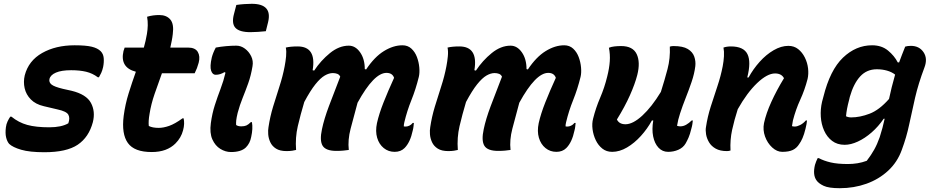

<svg xmlns="http://www.w3.org/2000/svg" viewBox="-20 -788 4900 1009"><path d="M239 -119Q303 -119 339 -140Q349 -168 339 -185.5Q329 -203 282 -213L210 -230Q167 -240 142 -265.5Q117 -291 109.5 -324.5Q102 -358 110 -392Q130 -469 201.5 -509.5Q273 -550 372 -550Q431 -550 462 -542.5Q493 -535 509 -519Q523 -505 525 -483Q527 -461 522 -436Q518 -418 512 -405Q506 -392 500 -382H494Q466 -403 432.5 -411Q399 -419 354 -419Q303 -419 274 -406.5Q245 -394 240 -373Q236 -356 250.5 -344Q265 -332 311 -321L356 -311Q434 -292 458 -247Q482 -202 468 -146Q447 -67 388.5 -27.5Q330 12 213 12Q136 12 91.5 -1Q47 -14 28 -32Q17 -45 12 -66.5Q7 -88 11 -119Q13 -136 20 -150.5Q27 -165 34 -175H40Q78 -144 123.5 -131.5Q169 -119 239 -119Z M945 -166Q948 -153 947.5 -137Q947 -121 942 -103Q932 -64 902 -34Q880 -12 849 -0.5Q818 11 777 11Q686 11 652 -36.5Q618 -84 630 -179Q638 -240 656 -297.5Q674 -355 694 -411Q609 -433 629 -520Q631 -526 632.5 -530Q634 -534 635 -538H736Q741 -556 745 -573.5Q749 -591 752 -609Q756 -632 756.5 -655Q757 -678 753 -700Q770 -705 785.5 -707Q801 -709 817 -709Q855 -709 875 -685.5Q895 -662 888 -609Q886 -591 882.5 -573.5Q879 -556 875 -538H968Q1006 -538 1019.5 -515Q1033 -492 1024 -458Q1020 -443 1015 -430Q1010 -417 1003 -403H831Q811 -348 792.5 -294.5Q774 -241 766 -190Q759 -150 762 -126Q781 -116 814 -116Q839 -116 869 -126.5Q899 -137 939 -166Z M1114 -538Q1140 -543 1168.5 -545.5Q1197 -548 1222 -548Q1246 -548 1267 -532.5Q1288 -517 1300 -492.5Q1312 -468 1307 -440Q1299 -391 1284.5 -350.5Q1270 -310 1255 -273Q1240 -236 1229 -195Q1223 -170 1221.5 -156Q1220 -142 1221 -131Q1231 -124 1248 -124Q1264 -124 1274.5 -128.5Q1285 -133 1298 -146H1304Q1310 -112 1300 -68Q1294 -35 1272 -13Q1247 11 1194 11Q1165 11 1138 -5.5Q1111 -22 1096 -55.5Q1081 -89 1088 -141Q1095 -192 1109 -235.5Q1123 -279 1139 -321Q1155 -363 1165 -406L1160 -409Q1148 -402 1137 -398.5Q1126 -395 1113 -395Q1097 -395 1089.5 -416.5Q1082 -438 1093 -486Q1099 -510 1114 -538ZM1222 -762Q1242 -765 1264 -766.5Q1286 -768 1303 -768Q1412 -768 1389 -672L1377 -624Q1358 -622 1336 -620.5Q1314 -619 1296 -619Q1238 -619 1217 -642Q1196 -665 1210 -716Z M1482 -538Q1506 -544 1544 -544Q1644 -544 1623 -419L1631 -417Q1666 -470 1714 -509Q1762 -548 1813 -548Q1848 -548 1872.5 -513Q1897 -478 1897 -425L1904 -423Q1948 -489 1997.5 -519.5Q2047 -550 2095 -550Q2123 -550 2142 -532.5Q2161 -515 2171 -488.5Q2181 -462 2183.5 -433.5Q2186 -405 2181 -384Q2165 -319 2142 -262Q2119 -205 2105 -146Q2102 -134 2102 -124Q2104 -123 2107.5 -123Q2111 -123 2113 -123Q2121 -123 2131 -127.5Q2141 -132 2149 -142H2155Q2154 -133 2153 -123Q2152 -113 2149 -102Q2136 -40 2106 -10Q2086 10 2054 10Q2021 10 1996.5 -10Q1972 -30 1962 -64Q1952 -98 1961 -141Q1972 -190 1995.5 -249.5Q2019 -309 2051 -379Q2042 -405 2011 -405Q1945 -405 1859 -248Q1838 -171 1822.5 -111.5Q1807 -52 1813 0Q1800 2 1784 3.5Q1768 5 1748 5Q1692 5 1675.5 -22Q1659 -49 1672 -109Q1683 -162 1708.5 -230Q1734 -298 1768 -385Q1763 -396 1752.5 -400Q1742 -404 1729 -404Q1709 -404 1686.5 -391Q1664 -378 1637.5 -345Q1611 -312 1579 -252Q1559 -185 1545 -125Q1531 -65 1536 0Q1529 2 1516 4Q1503 6 1486 6Q1451 6 1430.5 -7Q1410 -20 1400.5 -40.5Q1391 -61 1389.5 -82.5Q1388 -104 1391 -120Q1399 -174 1415 -227Q1431 -280 1448.5 -333.5Q1466 -387 1476 -440Q1481 -466 1483.5 -492Q1486 -518 1482 -538Z M2332 -538Q2356 -544 2394 -544Q2494 -544 2473 -419L2481 -417Q2516 -470 2564 -509Q2612 -548 2663 -548Q2698 -548 2722.5 -513Q2747 -478 2747 -425L2754 -423Q2798 -489 2847.5 -519.5Q2897 -550 2945 -550Q2973 -550 2992 -532.5Q3011 -515 3021 -488.5Q3031 -462 3033.5 -433.5Q3036 -405 3031 -384Q3015 -319 2992 -262Q2969 -205 2955 -146Q2952 -134 2952 -124Q2954 -123 2957.5 -123Q2961 -123 2963 -123Q2971 -123 2981 -127.5Q2991 -132 2999 -142H3005Q3004 -133 3003 -123Q3002 -113 2999 -102Q2986 -40 2956 -10Q2936 10 2904 10Q2871 10 2846.5 -10Q2822 -30 2812 -64Q2802 -98 2811 -141Q2822 -190 2845.5 -249.5Q2869 -309 2901 -379Q2892 -405 2861 -405Q2795 -405 2709 -248Q2688 -171 2672.5 -111.5Q2657 -52 2663 0Q2650 2 2634 3.5Q2618 5 2598 5Q2542 5 2525.5 -22Q2509 -49 2522 -109Q2533 -162 2558.5 -230Q2584 -298 2618 -385Q2613 -396 2602.5 -400Q2592 -404 2579 -404Q2559 -404 2536.5 -391Q2514 -378 2487.5 -345Q2461 -312 2429 -252Q2409 -185 2395 -125Q2381 -65 2386 0Q2379 2 2366 4Q2353 6 2336 6Q2301 6 2280.5 -7Q2260 -20 2250.5 -40.5Q2241 -61 2239.5 -82.5Q2238 -104 2241 -120Q2249 -174 2265 -227Q2281 -280 2298.5 -333.5Q2316 -387 2326 -440Q2331 -466 2333.5 -492Q2336 -518 2332 -538Z M3180 -537Q3191 -542 3208.5 -544Q3226 -546 3244 -546Q3306 -546 3326 -503.5Q3346 -461 3329 -394Q3317 -347 3290.5 -287.5Q3264 -228 3222 -160Q3234 -135 3267 -135Q3306 -135 3355.5 -180.5Q3405 -226 3453 -305Q3473 -368 3488 -425Q3503 -482 3500 -543Q3509 -546 3519 -546Q3569 -546 3594.5 -530.5Q3620 -515 3628.5 -490.5Q3637 -466 3634 -440Q3629 -400 3614.5 -357.5Q3600 -315 3583.5 -273.5Q3567 -232 3554 -192Q3543 -159 3538 -127Q3546 -124 3555 -124Q3571 -124 3586 -132.5Q3601 -141 3615 -155H3621Q3620 -145 3618.5 -135Q3617 -125 3613 -111Q3606 -82 3598.5 -65Q3591 -48 3583 -34Q3570 -12 3545 -1Q3520 10 3491 10Q3461 10 3440.5 -12Q3420 -34 3412.5 -71Q3405 -108 3413 -155H3406Q3382 -111 3348 -73.5Q3314 -36 3275 -13Q3236 10 3197 10Q3167 10 3145.5 -7Q3124 -24 3111 -51Q3098 -78 3094 -108.5Q3090 -139 3097 -165Q3111 -221 3134 -274.5Q3157 -328 3171 -386Q3182 -429 3184.5 -466Q3187 -503 3180 -537Z M3782 -538Q3799 -544 3821 -544Q3888 -544 3908 -503.5Q3928 -463 3907 -381H3914Q3938 -425 3972 -463Q4006 -501 4045.5 -524Q4085 -547 4123 -547Q4153 -547 4174.5 -530Q4196 -513 4209.5 -486Q4223 -459 4226.5 -429Q4230 -399 4224 -373Q4209 -315 4185.5 -264Q4162 -213 4147 -155Q4146 -147 4144.5 -140Q4143 -133 4142 -125Q4146 -124 4149.5 -123.5Q4153 -123 4157 -123Q4169 -123 4185 -131Q4201 -139 4215 -155H4221Q4220 -146 4218.5 -136Q4217 -126 4213 -111Q4206 -82 4197.5 -62.5Q4189 -43 4180 -31Q4167 -10 4146.5 0Q4126 10 4091 10Q4063 10 4038 -13Q4013 -36 4000.5 -70.5Q3988 -105 3995 -141Q4006 -192 4033.5 -252.5Q4061 -313 4100 -377Q4087 -402 4053 -402Q4012 -402 3959 -351.5Q3906 -301 3857 -214Q3839 -158 3827.5 -105.5Q3816 -53 3819 3Q3810 6 3800 6Q3764 6 3741 -7Q3718 -20 3706 -40.5Q3694 -61 3690.5 -82.5Q3687 -104 3690 -120Q3698 -174 3715 -227.5Q3732 -281 3750 -334.5Q3768 -388 3778 -440Q3783 -466 3784.5 -492Q3786 -518 3782 -538Z M4563 -550Q4613 -550 4646.5 -522.5Q4680 -495 4698 -460H4705Q4712 -479 4720 -500Q4728 -521 4737 -543Q4743 -545 4750.5 -546Q4758 -547 4767 -547Q4811 -547 4833.5 -513.5Q4856 -480 4838 -433Q4806 -348 4789 -274.5Q4772 -201 4758 -134Q4744 -67 4719 0Q4696 64 4647.5 109Q4599 154 4533.5 177.5Q4468 201 4393 201Q4335 201 4308.5 188.5Q4282 176 4271 160Q4250 131 4263 78Q4266 68 4269.5 59.5Q4273 51 4277 43H4283Q4309 57 4345 65.5Q4381 74 4436 74Q4461 74 4486 70Q4511 66 4535 57Q4558 27 4574 -1.5Q4590 -30 4603 -67Q4611 -92 4617.5 -116Q4624 -140 4629 -164H4624Q4596 -123 4560.5 -92Q4525 -61 4488 -44Q4451 -27 4419 -27Q4380 -27 4353 -47.5Q4326 -68 4311 -101.5Q4296 -135 4293.5 -174.5Q4291 -214 4300 -253L4307 -279Q4342 -420 4410 -485Q4478 -550 4563 -550ZM4426 -177Q4438 -171 4453 -171Q4499 -171 4550 -190.5Q4601 -210 4652 -268Q4658 -297 4666 -329Q4674 -361 4684 -396Q4666 -410 4641 -417Q4616 -424 4588 -424Q4535 -424 4500.5 -386.5Q4466 -349 4446 -279L4442 -262Q4429 -214 4426 -177Z"/></svg>

Font: Recursive Sn Csl St
Style: Bold Italic
Weight: 700
Italic angle: -15°
Version: Version 1.079;hotconv 1.0.112;makeotfexe 2.5.65598; ttfautoh